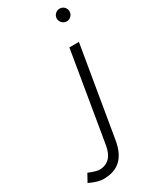

<svg xmlns="http://www.w3.org/2000/svg" viewBox="-357 -771 849 1047"><g transform="rotate(-30 67.5 -247.5)"><path d="M-124 190 -97 141Q-49 160 -31 160Q9 160 33.5 135Q58 110 66 61L160 -500H220L125 65Q112 141 72.5 178Q33 215 -37 215Q-54 215 -75 209Q-96 203 -124 190ZM179 -670Q179 -687 191 -698.5Q203 -710 219 -710Q236 -710 247.5 -698.5Q259 -687 259 -670Q259 -654 247.5 -642Q236 -630 219 -630Q203 -630 191 -642Q179 -654 179 -670Z"/></g></svg>

Font: Oak Sans Light Italic
Style: Regular
Weight: 400
Italic angle: -9.5°
Foundry: Erik Kennedy, Walven
Version: Version 1.000;Glyphs 3.1.2 (3151)